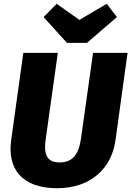

<svg xmlns="http://www.w3.org/2000/svg" viewBox="-20 -974 693 1013"><path d="M543 -954 399 -869 279 -954 210 -884 333 -748H439L597 -884ZM653 -695H471L407 -241C395 -158 362 -117 294 -117C230 -117 209 -156 221 -238L285 -695H103L39 -235C18 -85 94 19 281 19C464 19 569 -91 589 -232Z"/></svg>

Font: Fira Sans ExtraBold
Style: Italic
Weight: 800
Italic angle: -8°
Designer: bBox Type GmbH & Carrois Corporate GbR & Edenspiekermann AG
Foundry: bBox Type GmbH & Carrois Corporate GbR & Edenspiekermann AG
Version: Version 4.301;PS 004.301;hotconv 1.0.88;makeotf.lib2.5.64775